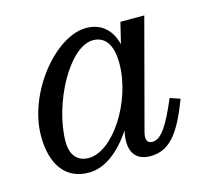

<svg xmlns="http://www.w3.org/2000/svg" viewBox="-77 -558 708 656"><g transform="rotate(-15 277.0 -230.0)"><path d="M528.5 -153 493 -165C454.5 -74 428.5 -35.5 398 -35.5C383 -35.5 377.5 -45 377.5 -56.5C377.5 -61 378 -67 379.5 -72.5L482.5 -460H398L380 -385.5C367 -436.5 334.5 -470 278.5 -470C170.5 -470 35 -305.5 35 -152.5C35 -55 77 10 161.5 10C220 10 274.5 -35 315.5 -98L313 -85C311.5 -78 311 -69 311 -58C311 -18 332 10 379 10C445.5 10 485.5 -38 528.5 -153ZM358 -324C358 -190 260 -38.5 174 -38.5C133 -38.5 111 -66 111 -112.5C111 -242.5 204.5 -423.5 291 -423.5C332 -423.5 358 -392 358 -324Z"/></g></svg>

Font: Bodoni* 06pt
Style: Italic
Weight: 400
Italic angle: -13°
Version: Version 2.3